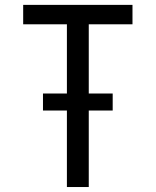

<svg xmlns="http://www.w3.org/2000/svg" viewBox="-20 -752 626 772"><path d="M249 0V-307.6H152.8V-376H249V-654.3H73.2V-732.4H512.7V-654.3H336.9V-376H433.1V-307.6H336.9V0Z"/></svg>

Font: Consola Mono
Style: Book
Weight: 400
Monospace: yes
Version: Version 2.001